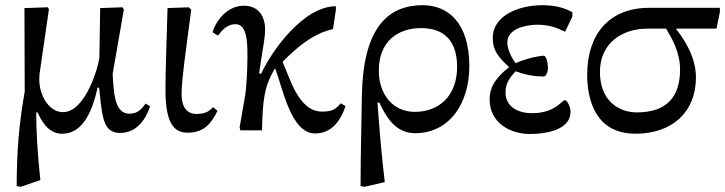

<svg xmlns="http://www.w3.org/2000/svg" viewBox="-20 -501 2787 738"><path d="M456 -464 451 -473 365 -470 362 -281C361 -256 312 -70 222 -70C168 -70 131 -135 131 -195C131 -207 132 -217 132 -217L168 -465L164 -473L74 -470L75 -149C52 -17 45 74 44 214L60 217L135 191C123 73 120 12 119 -69H124C138 -41 163 13 218 13C267 13 323 -17 355 -164H361C366 -111 369 -92 372 -72C380 -25 393 10 442 10C507 10 541 -45 557 -92L540 -103C525 -83 510 -64 478 -64C441 -64 421 -96 416 -172C415 -187 413 -211 413 -217Z M616 -157C616 -33 645 9 701 9C764 9 792 -26 816 -75L799 -89C786 -76 773 -63 735 -63C693 -63 678 -98 678 -137C678 -193 691 -280 715 -464L705 -473L624 -470C621 -360 616 -226 616 -157Z M1290 -104C1273 -85 1262 -72 1218 -72C1126 -72 1094 -204 1066 -263C1112 -310 1179 -372 1260 -389L1271 -463V-477C1147 -477 1025 -307 984 -218H976L983 -266C991 -320 999 -356 999 -387C999 -436 976 -479 917 -479C859 -479 813 -430 797 -377L818 -364C830 -379 849 -408 886 -408C932 -408 931 -328 931 -286C931 -283 931 -280 931 -278C931 -234 927 -164 923 -138L901 -11L904 0H987C990 -122 996 -168 1036 -237H1038C1067 -162 1098 12 1191 12C1253 12 1289 -35 1308 -93Z M1459 199C1448 105 1441 34 1431 -107H1438C1462 -56 1498 11 1575 11C1711 11 1784 -108 1784 -246C1784 -417 1699 -481 1605 -481C1462 -481 1375 -382 1371 -132C1370 -41 1366 81 1366 214L1381 217ZM1436 -229C1436 -344 1511 -393 1599 -393C1665 -393 1737 -365 1737 -244C1737 -131 1666 -71 1574 -71C1490 -71 1436 -139 1436 -229Z M1962 -258C1946 -279 1930 -312 1930 -338C1930 -390 2000 -406 2045 -406C2091 -406 2122 -394 2152 -379L2180 -437V-454C2153 -469 2119 -481 2064 -481C1977 -481 1874 -443 1874 -355C1874 -306 1896 -281 1937 -243C1888 -204 1862 -169 1862 -119C1862 -26 1945 14 2016 14C2092 14 2173 -7 2173 -71C2173 -88 2166 -103 2156 -115H2147C2122 -92 2092 -66 2024 -66C1975 -66 1923 -88 1923 -146C1923 -184 1945 -209 1962 -227C1998 -214 2032 -207 2070 -207C2077 -207 2086 -221 2086 -239C2086 -268 2077 -287 2070 -287C2034 -284 1986 -270 1962 -258Z M2747 -454V-471H2476C2320 -471 2237 -368 2237 -214C2237 -122 2266 13 2423 13C2562 13 2655 -69 2655 -203C2655 -290 2601 -360 2580 -388V-391H2734ZM2540 -391C2564 -352 2594 -299 2594 -234C2594 -127 2541 -69 2428 -69C2355 -69 2286 -117 2286 -224C2286 -338 2374 -391 2469 -391Z"/></svg>

Font: mjx-stx-n
Style: Regular
Weight: 500
Version: 1.0.0